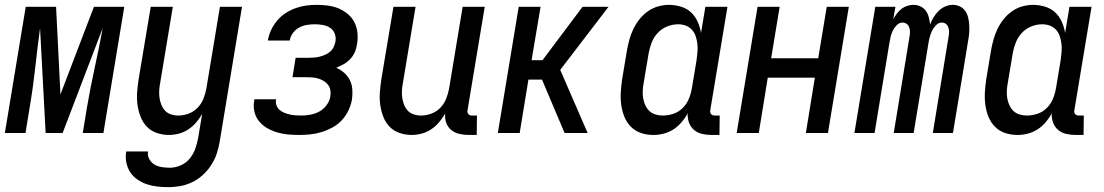

<svg xmlns="http://www.w3.org/2000/svg" viewBox="-29 -548 4549 791"><path d="M-9 0 77 -520H202L220 -159L358 -520H483L397 0H312L329 -104Q343 -186 361 -268Q379 -350 394 -432L229 0H159L136 -432Q125 -350 116 -268Q107 -186 93 -104L76 0Z M665 223Q642 223 619.5 220.5Q597 218 576 211Q555 204 537 191.5Q519 179 507.5 161.5Q496 144 491.5 121.5Q487 99 491 76H581Q578 93 586 107.5Q594 122 607.5 130Q621 138 637.5 140.5Q654 143 671 143Q693 143 715 133.5Q737 124 752 106Q767 88 775 66Q783 44 787 22L804 -79Q794 -61 779.5 -44Q765 -27 747 -15Q729 -3 708 2.5Q687 8 667 8Q641 8 616.5 -0.5Q592 -9 575.5 -26.5Q559 -44 550 -67.5Q541 -91 537.5 -116Q534 -141 536 -167.5Q538 -194 542 -221L592 -520H683L631 -207Q628 -192 627 -176.5Q626 -161 628 -146Q630 -131 635.5 -117Q641 -103 650.5 -92.5Q660 -82 675 -77Q690 -72 705 -72Q726 -72 747 -79.5Q768 -87 784 -103Q800 -119 808.5 -140Q817 -161 821 -182L877 -520H968L876 36Q872 60 864 84.5Q856 109 841.5 131.5Q827 154 807 172.5Q787 191 763 202.5Q739 214 714 218.5Q689 223 665 223Z M1204 8Q1181 8 1158 6Q1135 4 1113 -2.5Q1091 -9 1072 -20Q1053 -31 1039 -47.5Q1025 -64 1019.5 -86.5Q1014 -109 1018 -132L1019 -139H1109L1108 -136Q1106 -124 1110.5 -113Q1115 -102 1123 -95Q1131 -88 1142 -83.5Q1153 -79 1164 -76.5Q1175 -74 1187 -73Q1199 -72 1212 -72Q1230 -72 1249.5 -75.5Q1269 -79 1286.5 -88.5Q1304 -98 1316.5 -115Q1329 -132 1332 -151Q1334 -164 1332 -176.5Q1330 -189 1322.5 -198.5Q1315 -208 1304.5 -214.5Q1294 -221 1282 -224.5Q1270 -228 1257.5 -229Q1245 -230 1232 -230H1176L1189 -310H1245Q1256 -310 1267 -311Q1278 -312 1289.5 -315Q1301 -318 1312 -323Q1323 -328 1332 -336Q1341 -344 1346 -355Q1351 -366 1353 -377Q1356 -394 1350 -409.5Q1344 -425 1331 -433.5Q1318 -442 1301.5 -445Q1285 -448 1268 -448Q1252 -448 1236 -445.5Q1220 -443 1204.5 -435Q1189 -427 1178.5 -413Q1168 -399 1165 -383V-381H1075V-384Q1079 -406 1089 -426.5Q1099 -447 1114 -464.5Q1129 -482 1148.5 -494.5Q1168 -507 1189 -514.5Q1210 -522 1231.5 -525Q1253 -528 1275 -528Q1298 -528 1321.5 -525Q1345 -522 1365.5 -513.5Q1386 -505 1403.5 -490.5Q1421 -476 1431 -456.5Q1441 -437 1443.5 -413.5Q1446 -390 1442 -367Q1440 -351 1433.5 -335Q1427 -319 1415 -306Q1403 -293 1387.5 -284Q1372 -275 1356 -269Q1374 -261 1389 -248Q1404 -235 1412.5 -217.5Q1421 -200 1422.5 -179.5Q1424 -159 1421 -138Q1417 -115 1406.5 -93Q1396 -71 1379.5 -53Q1363 -35 1341 -23Q1319 -11 1296 -4Q1273 3 1250 5.5Q1227 8 1204 8Z M1667 8Q1641 8 1616.5 -0.5Q1592 -9 1575.5 -26.5Q1559 -44 1550 -67.5Q1541 -91 1537.5 -116Q1534 -141 1536 -167.5Q1538 -194 1542 -221L1592 -520H1683L1631 -207Q1628 -192 1627 -176.5Q1626 -161 1628 -146Q1630 -131 1635.5 -117Q1641 -103 1650.5 -92.5Q1660 -82 1675 -77Q1690 -72 1705 -72Q1726 -72 1747 -79.5Q1768 -87 1784 -103Q1800 -119 1808.5 -140Q1817 -161 1821 -182L1877 -520H1968L1897 -93Q1896 -89 1897 -85Q1898 -81 1900.5 -78Q1903 -75 1907 -73.5Q1911 -72 1916 -72H1936L1935 8H1902Q1882 8 1863 3.5Q1844 -1 1830 -12.5Q1816 -24 1809.5 -42Q1803 -60 1805 -80Q1794 -61 1779.5 -44Q1765 -27 1747 -15Q1729 -3 1708 2.5Q1687 8 1667 8Z M2297 0 2204 -220H2148L2112 0H2022L2108 -520H2198L2161 -300H2206L2371 -520H2478L2279 -260L2392 0Z M2663 8Q2636 8 2612 0Q2588 -8 2570.5 -25.5Q2553 -43 2543.5 -66.5Q2534 -90 2530.5 -115.5Q2527 -141 2528.5 -167.5Q2530 -194 2534 -221L2554 -341Q2558 -363 2564 -385Q2570 -407 2580 -428Q2590 -449 2605 -468Q2620 -487 2639.5 -501Q2659 -515 2682 -521.5Q2705 -528 2727 -528Q2752 -528 2776.5 -520.5Q2801 -513 2818 -497Q2835 -481 2845 -459Q2855 -437 2859 -412L2877 -520H2968L2897 -93Q2896 -89 2897 -85Q2898 -81 2900.5 -78Q2903 -75 2907 -73.5Q2911 -72 2916 -72H2936L2935 8H2902Q2882 8 2863 3.5Q2844 -1 2830 -13Q2816 -25 2809.5 -43Q2803 -61 2804 -81Q2794 -62 2779 -44.5Q2764 -27 2745.5 -15Q2727 -3 2705.5 2.5Q2684 8 2663 8ZM2701 -72Q2723 -72 2744.5 -79Q2766 -86 2782.5 -102Q2799 -118 2808 -139Q2817 -160 2821 -182L2841 -302Q2843 -318 2844.5 -335Q2846 -352 2844 -368Q2842 -384 2837 -399Q2832 -414 2821.5 -425.5Q2811 -437 2796 -442.5Q2781 -448 2765 -448Q2742 -448 2719.5 -439Q2697 -430 2680.5 -412Q2664 -394 2655.5 -372Q2647 -350 2643 -327L2623 -207Q2620 -192 2619 -176Q2618 -160 2620.5 -144.5Q2623 -129 2629 -115.5Q2635 -102 2645.5 -91.5Q2656 -81 2671 -76.5Q2686 -72 2701 -72Z M3006 0 3092 -520H3183L3148 -308H3342L3377 -520H3468L3382 0H3291L3328 -228H3134L3097 0Z M3491 0 3577 -520H3660L3651 -469Q3657 -480 3665.5 -491.5Q3674 -503 3685 -511.5Q3696 -520 3709 -524Q3722 -528 3734 -528Q3750 -528 3763.5 -521.5Q3777 -515 3785.5 -503Q3794 -491 3797.5 -476.5Q3801 -462 3803 -447Q3808 -462 3817 -476.5Q3826 -491 3838 -503Q3850 -515 3865.5 -521.5Q3881 -528 3896 -528Q3912 -528 3925.5 -521.5Q3939 -515 3947.5 -503Q3956 -491 3959.5 -476Q3963 -461 3964 -446Q3965 -431 3964 -415Q3963 -399 3960 -383L3897 0H3814L3879 -397Q3881 -407 3881 -416.5Q3881 -426 3878 -435Q3875 -444 3868 -449.5Q3861 -455 3851 -455Q3838 -455 3827.5 -444.5Q3817 -434 3811 -421.5Q3805 -409 3801.5 -396Q3798 -383 3796 -370L3735 0H3653L3718 -397Q3720 -407 3720 -416.5Q3720 -426 3717 -435Q3714 -444 3706.5 -449.5Q3699 -455 3689 -455Q3676 -455 3665.5 -444.5Q3655 -434 3649 -421.5Q3643 -409 3640 -396Q3637 -383 3635 -370L3574 0Z M4163 8Q4136 8 4112 0Q4088 -8 4070.5 -25.5Q4053 -43 4043.5 -66.5Q4034 -90 4030.5 -115.5Q4027 -141 4028.5 -167.5Q4030 -194 4034 -221L4054 -341Q4058 -363 4064 -385Q4070 -407 4080 -428Q4090 -449 4105 -468Q4120 -487 4139.5 -501Q4159 -515 4182 -521.5Q4205 -528 4227 -528Q4252 -528 4276.5 -520.5Q4301 -513 4318 -497Q4335 -481 4345 -459Q4355 -437 4359 -412L4377 -520H4468L4397 -93Q4396 -89 4397 -85Q4398 -81 4400.5 -78Q4403 -75 4407 -73.5Q4411 -72 4416 -72H4436L4435 8H4402Q4382 8 4363 3.5Q4344 -1 4330 -13Q4316 -25 4309.5 -43Q4303 -61 4304 -81Q4294 -62 4279 -44.5Q4264 -27 4245.5 -15Q4227 -3 4205.5 2.5Q4184 8 4163 8ZM4201 -72Q4223 -72 4244.5 -79Q4266 -86 4282.5 -102Q4299 -118 4308 -139Q4317 -160 4321 -182L4341 -302Q4343 -318 4344.5 -335Q4346 -352 4344 -368Q4342 -384 4337 -399Q4332 -414 4321.5 -425.5Q4311 -437 4296 -442.5Q4281 -448 4265 -448Q4242 -448 4219.5 -439Q4197 -430 4180.5 -412Q4164 -394 4155.5 -372Q4147 -350 4143 -327L4123 -207Q4120 -192 4119 -176Q4118 -160 4120.5 -144.5Q4123 -129 4129 -115.5Q4135 -102 4145.5 -91.5Q4156 -81 4171 -76.5Q4186 -72 4201 -72Z"/></svg>

Font: Iosevka Term Curly Medium
Style: Italic
Weight: 500
Italic angle: -9°
Designer: Belleve Invis
Foundry: Belleve Invis
Version: Version 32.3.0